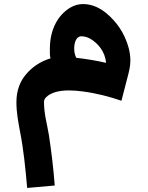

<svg xmlns="http://www.w3.org/2000/svg" viewBox="-20 -636 731 947"><path d="M346 -397C346 -424 355 -457 381 -457C396 -457 411 -453 425 -445C463 -423 499 -381 503 -326C457 -337 406 -345 356 -351C349 -366 346 -379 346 -397ZM579 -139 610 -259C616 -282 623 -308 623 -337C623 -358 620 -380 614 -402C594 -474 554 -530 503 -572C475 -595 436 -616 390 -616C368 -616 346 -610 326 -598C266 -562 226 -491 226 -396V-372C226 -364 227 -356 229 -348C180 -334 137 -304 108 -269C80 -236 61 -191 61 -133C61 -78 70 -37 78 9C96 98 105 190 114 291L250 279C243 188 233 108 221 29C212 -25 197 -74 197 -133C197 -141 200 -149 207 -156C231 -180 272 -190 320 -190C342 -190 365 -188 388 -185C456 -176 522 -159 579 -139Z"/></svg>

Font: Iranian Sans Web
Style: Bold
Weight: 700
Designer: Hooman Mehr, Hadi Navid in Neviseh Pardaz Co. Ltd. (http://nevisa.com)
Foundry: http://font-store.ir
Version: 5.0.2 build 3/9/1393